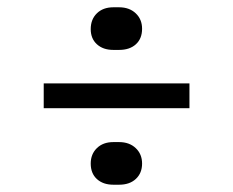

<svg xmlns="http://www.w3.org/2000/svg" viewBox="-20 -596 640 527"><path d="M291 -459Q263 -459 246 -474.5Q229 -490 229 -516Q229 -543 246 -559.5Q263 -576 291 -576H307Q335 -576 352.5 -559.5Q370 -543 370 -517Q370 -490 353 -474.5Q336 -459 307 -459ZM500 -299H100V-367H500ZM291 -89Q263 -89 246 -104.5Q229 -120 229 -147Q229 -173 246 -189.5Q263 -206 291 -206H307Q335 -206 352.5 -189.5Q370 -173 370 -147Q370 -121 353 -105Q336 -89 307 -89Z"/></svg>

Font: JetBrains Mono Semi Light
Style: Regular
Weight: 350
Monospace: yes
Designer: Philipp Nurullin, Konstantin Bulenkov
Foundry: JetBrains
Version: 2.002